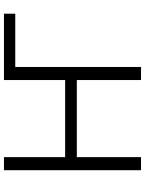

<svg xmlns="http://www.w3.org/2000/svg" viewBox="105 -874 768 1019"><g transform="rotate(-90 489.5 -364.0)"><path d="M926.8 -727.5V-667.5H644V0H574.7V-340.8H165.5V0H96.2V-727.5H165.5V-402.8H574.7V-727.5Z"/></g></svg>

Font: Inter Light
Style: Regular
Weight: 300
Designer: Rasmus Andersson
Foundry: rsms
Version: Version 4.000;git-a52131595